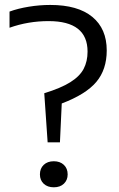

<svg xmlns="http://www.w3.org/2000/svg" viewBox="-20 -770 492 796"><path d="M177.5 -180 163.5 -383.5Q232 -404.5 271.2 -429Q310.5 -453.5 326.8 -484.5Q343 -515.5 343 -556Q343 -682.5 181.5 -682.5Q96.5 -682.5 19.5 -655V-722Q55 -735 99.5 -742.2Q144 -749.5 188.5 -749.5Q302.5 -749.5 362.5 -700.2Q422.5 -651 422.5 -561Q422.5 -481.5 379.2 -430.2Q336 -379 236 -341L228.5 -180ZM203 6.5Q177 6.5 161.2 -8.2Q145.5 -23 145.5 -47Q145.5 -71.5 161.2 -86.5Q177 -101.5 203 -101.5Q229 -101.5 244.8 -86.5Q260.5 -71.5 260.5 -47Q260.5 -23.5 245 -8.5Q229.5 6.5 203 6.5Z"/></svg>

Font: Encode Sans
Style: Regular
Weight: 400
Designer: Multiple Designers
Foundry: Impallari Type
Version: Version 3.002; ttfautohint (v1.8.3) -l 8 -r 50 -G 200 -x 14 